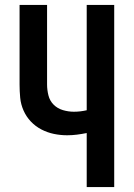

<svg xmlns="http://www.w3.org/2000/svg" viewBox="-20 -755 540 775"><path d="M330 0V-218Q310 -214 290.5 -211.5Q271 -209 251 -209Q224 -209 197.5 -214.5Q171 -220 147 -232.5Q123 -245 104.5 -264.5Q86 -284 75 -309Q64 -334 61.5 -360.5Q59 -387 59 -414V-735H170V-414Q170 -392 175.5 -370Q181 -348 196.5 -332.5Q212 -317 234 -310.5Q256 -304 278 -304Q291 -304 304 -305.5Q317 -307 330 -310V-735H441V0Z"/></svg>

Font: Zed Mono
Style: Bold
Weight: 700
Monospace: yes
Designer: Belleve Invis
Foundry: Belleve Invis
Version: Version 1.0.0; ttfautohint (v1.8.4)